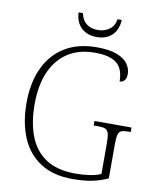

<svg xmlns="http://www.w3.org/2000/svg" viewBox="-97 -969 852 1052"><g transform="rotate(10 329.5 -442.5)"><path d="M379 10Q271 10 200 -36Q129 -82 94 -164.5Q59 -247 59 -358Q59 -471 98 -553.5Q137 -636 210 -680Q283 -724 385 -724Q456 -724 498 -708Q540 -692 559 -665.5Q578 -639 578 -609Q578 -585 567.5 -573Q557 -561 541 -561Q541 -602 527 -631.5Q513 -661 478 -677Q443 -693 381 -693Q294 -693 232 -653.5Q170 -614 137 -539Q104 -464 104 -358Q104 -255 133.5 -179.5Q163 -104 226 -63Q289 -22 390 -22Q429 -22 467.5 -27.5Q506 -33 531 -45V-215Q531 -252 526 -270Q521 -288 507.5 -293.5Q494 -299 470 -299H443V-324H649V-299H634Q610 -299 597 -293.5Q584 -288 579.5 -270Q575 -252 575 -214V-28Q532 -8 486 1Q440 10 379 10ZM373 -779Q337 -779 310 -794Q283 -809 269 -835.5Q255 -862 254 -895H278Q286 -856 311 -837Q336 -818 373 -818Q410 -818 437 -837Q464 -856 471 -895H494Q493 -862 479 -835.5Q465 -809 438.5 -794Q412 -779 373 -779Z"/></g></svg>

Font: Noto Serif Armenian ExtraLight
Style: Regular
Weight: 250
Version: Version 2.007